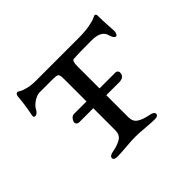

<svg xmlns="http://www.w3.org/2000/svg" viewBox="-115 -624 781 781"><g transform="rotate(-45 275.0 -234.0)"><path d="M307 -245H399Q404 -245 408 -241Q412 -237 412 -233Q412 -206 381 -206H307V-79Q307 -54 324.5 -42.5Q342 -31 373 -25Q397 -21 397 -9Q397 3 377 3Q358 3 324.5 0Q291 -3 270 -3Q249 -3 215 0Q181 3 162 3Q142 3 142 -9Q142 -21 166 -25Q197 -31 214.5 -42.5Q232 -54 232 -79V-206H150Q145 -206 140.5 -210Q136 -214 136 -218Q136 -226 143 -235.5Q150 -245 160 -245H232V-374Q232 -397 226.5 -401.5Q221 -406 196 -406H124Q109 -406 91.5 -395Q74 -384 66 -371Q56 -350 42 -350Q35 -350 35 -358Q35 -362 37 -370.5Q39 -379 42.5 -401Q46 -423 49 -456Q50 -471 62 -471Q63 -471 71.5 -465.5Q80 -460 100 -455Q120 -450 147 -450H390Q429 -450 455 -455Q481 -460 491 -465Q501 -470 502 -470Q511 -470 511 -459Q511 -430 513 -401.5Q515 -373 515 -366Q515 -361 511.5 -353.5Q508 -346 503 -347Q494 -348 487 -370Q479 -406 422 -406Q342 -406 318 -404Q307 -403 307 -374Z"/></g></svg>

Font: EB Garamond SC 12
Style: Regular
Weight: 400
Version: Version 0.016 ; ttfautohint (v0.97) -l 8 -r 50 -G 200 -x 0 -